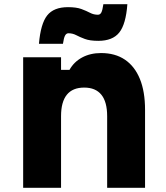

<svg xmlns="http://www.w3.org/2000/svg" viewBox="-20 -892 790 912"><path d="M90 0V-620H270V-560H310Q331 -598 370 -619Q409 -640 460 -640Q527 -640 573.5 -608.5Q620 -577 644.5 -517Q669 -457 669 -370V0H489V-340Q489 -408 461.5 -442Q434 -476 380 -476Q325 -476 297.5 -442Q270 -408 270 -340V0ZM165 -684Q173 -779 204 -818.5Q235 -858 303 -858Q343 -858 367 -849Q391 -840 408 -831Q425 -822 445 -822Q456 -822 461.5 -833Q467 -844 471 -872H585Q578 -777 546.5 -737.5Q515 -698 447 -698Q407 -698 383 -707Q359 -716 342 -725Q325 -734 305 -734Q295 -734 289 -723Q283 -712 279 -684Z"/></svg>

Font: Martian Mono SemiExpanded ExtraBold
Style: Regular
Weight: 800
Width: 6
Designer: Roman Shamin
Foundry: Evil Martians
Version: Version 1.000